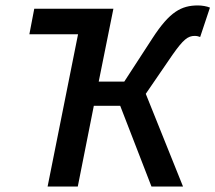

<svg xmlns="http://www.w3.org/2000/svg" viewBox="-20 -686 792 706"><path d="M155 0H266L325 -297H422L537 0H653L516 -341L614 -484C654 -541 671 -554 696 -554C704 -554 711 -552 716 -550L752 -658C741 -663 722 -666 708 -666C647 -666 604 -643 541 -546L437 -386H343L397 -654H106L88 -560H267Z"/></svg>

Font: Source Sans Pro Semibold
Style: Italic
Weight: 600
Italic angle: -11°
Designer: Paul D. Hunt
Foundry: Adobe Systems Incorporated
Version: Version 3.006;hotconv 1.0.111;makeotfexe 2.5.65597